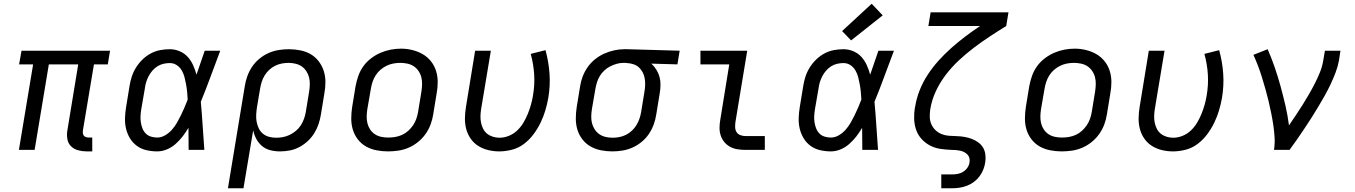

<svg xmlns="http://www.w3.org/2000/svg" viewBox="-20 -801 7240 1026"><path d="M443 8Q420 8 397.5 2Q375 -4 359.5 -19.5Q344 -35 340 -58Q336 -81 340 -104L398 -457H241L165 0H81L157 -457H82L95 -530H568L556 -457H482L423 -104Q422 -96 423 -88.5Q424 -81 428.5 -75.5Q433 -70 440.5 -68Q448 -66 455 -66H473V8Z M820 8Q791 8 762.5 1.5Q734 -5 711.5 -21.5Q689 -38 674.5 -62Q660 -86 653.5 -113.5Q647 -141 648 -170.5Q649 -200 654 -230L672 -340Q676 -366 684 -391Q692 -416 706.5 -439.5Q721 -463 741 -482.5Q761 -502 785 -515Q809 -528 835 -533Q861 -538 887 -538Q915 -538 940.5 -527Q966 -516 983.5 -496.5Q1001 -477 1012 -452.5Q1023 -428 1030 -402Q1041 -434 1052 -466Q1063 -498 1074 -530H1157Q1131 -462 1106 -393.5Q1081 -325 1053 -257Q1059 -193 1063 -128.5Q1067 -64 1072 0H988Q988 -30 987.5 -59.5Q987 -89 987 -118Q973 -94 956 -72Q939 -50 918 -31.5Q897 -13 871.5 -2.5Q846 8 820 8ZM820 -66Q842 -66 862.5 -78Q883 -90 898.5 -107.5Q914 -125 925.5 -145Q937 -165 947 -185.5Q957 -206 966 -227Q975 -248 983 -269Q982 -289 980 -309.5Q978 -330 974.5 -349.5Q971 -369 966 -388.5Q961 -408 951 -425Q941 -442 924.5 -453Q908 -464 887 -464Q870 -464 853 -460Q836 -456 821 -446.5Q806 -437 794 -423Q782 -409 774 -393.5Q766 -378 761 -361.5Q756 -345 754 -328L735 -218Q732 -200 731 -182.5Q730 -165 732.5 -148Q735 -131 741 -115.5Q747 -100 758.5 -88Q770 -76 786.5 -71Q803 -66 820 -66Z M1198 205 1288 -340Q1292 -367 1301.5 -393.5Q1311 -420 1327 -444Q1343 -468 1366 -487Q1389 -506 1415 -517.5Q1441 -529 1468.5 -533.5Q1496 -538 1523 -538Q1554 -538 1584.5 -532Q1615 -526 1640 -511.5Q1665 -497 1683 -473.5Q1701 -450 1710 -422Q1719 -394 1719 -362.5Q1719 -331 1713 -300L1695 -190Q1691 -164 1682.5 -138.5Q1674 -113 1659.5 -89.5Q1645 -66 1624.5 -47Q1604 -28 1579.5 -15Q1555 -2 1528.5 3Q1502 8 1476 8Q1449 8 1424 1.5Q1399 -5 1380.5 -20.5Q1362 -36 1350 -58Q1338 -80 1333 -105L1281 205ZM1456 -65Q1474 -65 1492.5 -68.5Q1511 -72 1528.5 -80.5Q1546 -89 1561.5 -102Q1577 -115 1587.5 -131.5Q1598 -148 1604.5 -166Q1611 -184 1614 -202L1632 -312Q1635 -331 1635.5 -350.5Q1636 -370 1631.5 -387.5Q1627 -405 1617 -420.5Q1607 -436 1592.5 -446Q1578 -456 1559.5 -460.5Q1541 -465 1522 -465Q1504 -465 1485.5 -461.5Q1467 -458 1450 -449.5Q1433 -441 1418.5 -427.5Q1404 -414 1394 -397.5Q1384 -381 1378.5 -363.5Q1373 -346 1370 -328L1353 -227Q1350 -207 1349 -187.5Q1348 -168 1351.5 -149.5Q1355 -131 1363 -114.5Q1371 -98 1385 -86.5Q1399 -75 1417.5 -70Q1436 -65 1456 -65Z M2053 8Q2022 8 1991.5 2Q1961 -4 1935.5 -18.5Q1910 -33 1892 -56.5Q1874 -80 1865.5 -108Q1857 -136 1857 -167.5Q1857 -199 1862 -230L1880 -340Q1885 -367 1894.5 -394.5Q1904 -422 1921 -446Q1938 -470 1962 -488.5Q1986 -507 2012.5 -518.5Q2039 -530 2067 -535.5Q2095 -541 2123 -541Q2154 -541 2184 -533.5Q2214 -526 2239 -511.5Q2264 -497 2282.5 -474Q2301 -451 2310 -422.5Q2319 -394 2319 -362.5Q2319 -331 2313 -300L2295 -190Q2291 -163 2281 -136Q2271 -109 2254 -85Q2237 -61 2213.5 -42Q2190 -23 2163 -11.5Q2136 0 2108 4Q2080 8 2053 8ZM2054 -66Q2073 -66 2091.5 -69Q2110 -72 2128 -80Q2146 -88 2161 -101.5Q2176 -115 2187 -131Q2198 -147 2204.5 -165.5Q2211 -184 2214 -202L2232 -312Q2235 -332 2235.5 -351Q2236 -370 2231.5 -388Q2227 -406 2216.5 -421.5Q2206 -437 2191 -447Q2176 -457 2157 -461Q2138 -465 2119 -465Q2100 -465 2081.5 -461.5Q2063 -458 2045.5 -449.5Q2028 -441 2013 -428Q1998 -415 1987.5 -398.5Q1977 -382 1971 -364Q1965 -346 1962 -328L1943 -218Q1940 -199 1939.5 -179.5Q1939 -160 1943.5 -142Q1948 -124 1958 -109Q1968 -94 1983 -84Q1998 -74 2016.5 -70Q2035 -66 2054 -66Z M2648 8Q2618 8 2589 1Q2560 -6 2536 -21Q2512 -36 2495.5 -59.5Q2479 -83 2471.5 -111Q2464 -139 2464.5 -169.5Q2465 -200 2470 -230L2519 -530H2603L2551 -218Q2548 -199 2547.5 -181Q2547 -163 2550.5 -145.5Q2554 -128 2562 -112.5Q2570 -97 2583 -86.5Q2596 -76 2613.5 -70.5Q2631 -65 2649 -65Q2674 -65 2699 -75Q2724 -85 2743.5 -103.5Q2763 -122 2776.5 -144.5Q2790 -167 2800 -191.5Q2810 -216 2817 -240.5Q2824 -265 2828 -290Q2838 -347 2834.5 -403Q2831 -459 2816 -513L2895 -533Q2912 -471 2916.5 -407.5Q2921 -344 2910 -278Q2904 -244 2894 -210.5Q2884 -177 2868.5 -145Q2853 -113 2831 -83.5Q2809 -54 2780 -32Q2751 -10 2716 -1Q2681 8 2648 8Z M3252 8Q3221 8 3191 2Q3161 -4 3135.5 -18.5Q3110 -33 3092 -56.5Q3074 -80 3065.5 -108Q3057 -136 3057 -167.5Q3057 -199 3062 -230L3080 -340Q3084 -367 3094 -393Q3104 -419 3120.5 -442.5Q3137 -466 3160 -484.5Q3183 -503 3209 -514.5Q3235 -526 3262 -532Q3289 -538 3316 -538Q3320 -538 3324.5 -538Q3329 -538 3333 -538L3612 -530L3600 -457L3460 -461Q3476 -447 3487.5 -428.5Q3499 -410 3504.5 -389.5Q3510 -369 3509.5 -346Q3509 -323 3505 -300L3487 -190Q3483 -163 3473.5 -136.5Q3464 -110 3448 -86Q3432 -62 3409 -43Q3386 -24 3360 -12.5Q3334 -1 3306.5 3.5Q3279 8 3252 8ZM3253 -65Q3271 -65 3289.5 -68.5Q3308 -72 3325 -80.5Q3342 -89 3356.5 -102.5Q3371 -116 3381 -132.5Q3391 -149 3397 -166.5Q3403 -184 3406 -202L3424 -312Q3427 -330 3427.5 -348Q3428 -366 3425 -383Q3422 -400 3414 -415Q3406 -430 3394 -441Q3382 -452 3365.5 -457.5Q3349 -463 3331 -464L3321 -465Q3318 -465 3315.5 -465Q3313 -465 3311 -465Q3293 -465 3275.5 -460Q3258 -455 3241 -446.5Q3224 -438 3210 -425Q3196 -412 3186 -396Q3176 -380 3170.5 -362.5Q3165 -345 3162 -328L3143 -218Q3140 -199 3139.5 -179.5Q3139 -160 3143.5 -142.5Q3148 -125 3158 -109.5Q3168 -94 3182.5 -84Q3197 -74 3215.5 -69.5Q3234 -65 3253 -65Z M3963 0Q3941 0 3920 -3.5Q3899 -7 3881.5 -16.5Q3864 -26 3851 -41.5Q3838 -57 3831.5 -76.5Q3825 -96 3825 -117.5Q3825 -139 3829 -161L3877 -457H3723V-530H3973L3910 -149Q3908 -135 3908.5 -120.5Q3909 -106 3916 -95Q3923 -84 3936 -79Q3949 -74 3963 -74H4067V0Z M4420 8Q4391 8 4362.5 1.5Q4334 -5 4311.5 -21.5Q4289 -38 4274.5 -62Q4260 -86 4253.5 -113.5Q4247 -141 4248 -170.5Q4249 -200 4254 -230L4272 -340Q4276 -366 4284 -391Q4292 -416 4306.5 -439.5Q4321 -463 4341 -482.5Q4361 -502 4385 -515Q4409 -528 4435 -533Q4461 -538 4487 -538Q4515 -538 4540.5 -527Q4566 -516 4583.5 -496.5Q4601 -477 4612 -452.5Q4623 -428 4630 -402Q4641 -434 4652 -466Q4663 -498 4674 -530H4757Q4731 -462 4706 -393.5Q4681 -325 4653 -257Q4659 -193 4663 -128.5Q4667 -64 4672 0H4588Q4588 -30 4587.5 -59.5Q4587 -89 4587 -118Q4573 -94 4556 -72Q4539 -50 4518 -31.5Q4497 -13 4471.5 -2.5Q4446 8 4420 8ZM4420 -66Q4442 -66 4462.5 -78Q4483 -90 4498.5 -107.5Q4514 -125 4525.5 -145Q4537 -165 4547 -185.5Q4557 -206 4566 -227Q4575 -248 4583 -269Q4582 -289 4580 -309.5Q4578 -330 4574.5 -349.5Q4571 -369 4566 -388.5Q4561 -408 4551 -425Q4541 -442 4524.5 -453Q4508 -464 4487 -464Q4470 -464 4453 -460Q4436 -456 4421 -446.5Q4406 -437 4394 -423Q4382 -409 4374 -393.5Q4366 -378 4361 -361.5Q4356 -345 4354 -328L4335 -218Q4332 -200 4331 -182.5Q4330 -165 4332.5 -148Q4335 -131 4341 -115.5Q4347 -100 4358.5 -88Q4370 -76 4386.5 -71Q4403 -66 4420 -66ZM4528 -585 4480 -635 4638 -781 4697 -719Z M5010 205V131H5069Q5084 131 5099 128Q5114 125 5127.5 116.5Q5141 108 5150 94.5Q5159 81 5161 66Q5163 54 5160 43Q5157 32 5149.5 24.5Q5142 17 5132.5 12Q5123 7 5112 4.5Q5101 2 5089.5 1Q5078 0 5066 0Q5035 -1 5005 -5.5Q4975 -10 4949.5 -23.5Q4924 -37 4904.5 -58.5Q4885 -80 4875.5 -107.5Q4866 -135 4865 -166Q4864 -197 4869 -227Q4869 -228 4869.5 -228.5Q4870 -229 4870 -229Q4877 -274 4894 -317.5Q4911 -361 4937 -401Q4963 -441 4995.5 -477Q5028 -513 5064 -545Q5100 -577 5138.5 -606Q5177 -635 5217 -662H4941L4953 -735H5369L5357 -662Q5313 -635 5269 -606Q5225 -577 5183.5 -545.5Q5142 -514 5103.5 -478Q5065 -442 5033.5 -400.5Q5002 -359 4980.5 -312.5Q4959 -266 4951 -217Q4948 -196 4948.5 -175.5Q4949 -155 4957 -137Q4965 -119 4979 -105.5Q4993 -92 5011.5 -84.5Q5030 -77 5051 -75.5Q5072 -74 5092.5 -73.5Q5113 -73 5133.5 -69.5Q5154 -66 5172.5 -59Q5191 -52 5207 -40.5Q5223 -29 5233 -12.5Q5243 4 5245.5 24.5Q5248 45 5245 66Q5242 86 5234.5 105Q5227 124 5214.5 141Q5202 158 5184.5 171Q5167 184 5147.5 191.5Q5128 199 5108 202Q5088 205 5069 205Z M5653 8Q5622 8 5591.5 2Q5561 -4 5535.5 -18.5Q5510 -33 5492 -56.5Q5474 -80 5465.5 -108Q5457 -136 5457 -167.5Q5457 -199 5462 -230L5480 -340Q5485 -367 5494.5 -394.5Q5504 -422 5521 -446Q5538 -470 5562 -488.5Q5586 -507 5612.5 -518.5Q5639 -530 5667 -535.5Q5695 -541 5723 -541Q5754 -541 5784 -533.5Q5814 -526 5839 -511.5Q5864 -497 5882.5 -474Q5901 -451 5910 -422.5Q5919 -394 5919 -362.5Q5919 -331 5913 -300L5895 -190Q5891 -163 5881 -136Q5871 -109 5854 -85Q5837 -61 5813.5 -42Q5790 -23 5763 -11.5Q5736 0 5708 4Q5680 8 5653 8ZM5654 -66Q5673 -66 5691.5 -69Q5710 -72 5728 -80Q5746 -88 5761 -101.5Q5776 -115 5787 -131Q5798 -147 5804.5 -165.5Q5811 -184 5814 -202L5832 -312Q5835 -332 5835.5 -351Q5836 -370 5831.5 -388Q5827 -406 5816.5 -421.5Q5806 -437 5791 -447Q5776 -457 5757 -461Q5738 -465 5719 -465Q5700 -465 5681.5 -461.5Q5663 -458 5645.5 -449.5Q5628 -441 5613 -428Q5598 -415 5587.5 -398.5Q5577 -382 5571 -364Q5565 -346 5562 -328L5543 -218Q5540 -199 5539.5 -179.5Q5539 -160 5543.5 -142Q5548 -124 5558 -109Q5568 -94 5583 -84Q5598 -74 5616.5 -70Q5635 -66 5654 -66Z M6248 8Q6218 8 6189 1Q6160 -6 6136 -21Q6112 -36 6095.5 -59.5Q6079 -83 6071.5 -111Q6064 -139 6064.5 -169.5Q6065 -200 6070 -230L6119 -530H6203L6151 -218Q6148 -199 6147.5 -181Q6147 -163 6150.5 -145.5Q6154 -128 6162 -112.5Q6170 -97 6183 -86.5Q6196 -76 6213.5 -70.5Q6231 -65 6249 -65Q6274 -65 6299 -75Q6324 -85 6343.5 -103.5Q6363 -122 6376.5 -144.5Q6390 -167 6400 -191.5Q6410 -216 6417 -240.5Q6424 -265 6428 -290Q6438 -347 6434.5 -403Q6431 -459 6416 -513L6495 -533Q6512 -471 6516.5 -407.5Q6521 -344 6510 -278Q6504 -244 6494 -210.5Q6484 -177 6468.5 -145Q6453 -113 6431 -83.5Q6409 -54 6380 -32Q6351 -10 6316 -1Q6281 8 6248 8Z M6788 0Q6793 -34 6791 -67.5Q6789 -101 6784 -134Q6779 -167 6772.5 -199Q6766 -231 6758.5 -262.5Q6751 -294 6742 -325.5Q6733 -357 6723.5 -388Q6714 -419 6702.5 -449Q6691 -479 6678 -508L6754 -538Q6775 -490 6792 -440.5Q6809 -391 6823 -340Q6837 -289 6849 -237Q6861 -185 6868 -131Q6887 -159 6905.5 -186.5Q6924 -214 6941.5 -242Q6959 -270 6975.5 -298.5Q6992 -327 7007 -356.5Q7022 -386 7034 -416Q7046 -446 7051 -477L7060 -530H7143L7135 -477Q7129 -445 7117 -413.5Q7105 -382 7090.5 -351Q7076 -320 7059 -290Q7042 -260 7024.5 -230.5Q7007 -201 6988.5 -172Q6970 -143 6950.5 -114Q6931 -85 6911.5 -56.5Q6892 -28 6871 0Z"/></svg>

Font: Iosevka Curly Extended
Style: Italic
Weight: 400
Width: 7
Italic angle: -9°
Monospace: yes
Designer: Belleve Invis
Foundry: Belleve Invis
Version: Version 11.1.0; ttfautohint (v1.8.3)